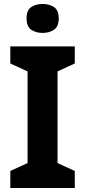

<svg xmlns="http://www.w3.org/2000/svg" viewBox="-20 -948 429 968"><path d="M357 0H32V-86L119 -126V-588L32 -628V-714H357V-628L270 -588V-126L357 -86ZM195 -928Q228 -928 252 -912.5Q276 -897 276 -855Q276 -814 252 -798Q228 -782 195 -782Q161 -782 137.5 -798Q114 -814 114 -855Q114 -897 137.5 -912.5Q161 -928 195 -928Z"/></svg>

Font: Noto Sans New Tai Lue
Style: Bold
Weight: 700
Version: Version 2.003